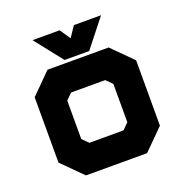

<svg xmlns="http://www.w3.org/2000/svg" viewBox="-126 -810 880 922"><g transform="rotate(-20 314.0 -349.0)"><path d="M158 0 55 -103V-437L158 -540H470.5L573.5 -437V-103L470.5 0ZM198 -71H436.5L502 -141V-403L436.5 -470H194L127.5 -403V-141ZM198 -71 127.5 -141V-403L194 -470H436.5L502 -403V-141L436.5 -71ZM227 -141.5H401.5L432 -172V-368L401.5 -398.5H227L196.5 -368V-172ZM251 -556 139 -698H277.5L314 -644L350.5 -698H489L377 -556ZM284.5 -595H341.5L384 -653L341.5 -595H284.5L242 -653Z"/></g></svg>

Font: Tourney Black
Style: Regular
Weight: 900
Version: Version 1.015